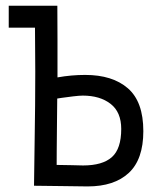

<svg xmlns="http://www.w3.org/2000/svg" viewBox="-20 -653 558 675"><path d="M271 -316.9Q259.3 -316.9 236.8 -314.2Q214.4 -311.5 197.8 -309.1L181.2 -306.6Q180.7 -263.2 180.2 -207.3Q179.7 -151.4 179.4 -120.6Q179.2 -89.8 179.2 -73.2Q207.5 -73.2 231.7 -72.3Q255.9 -71.3 272 -71.3Q340.3 -71.3 373.3 -100.6Q406.2 -129.9 406.2 -199.7Q406.2 -258.8 368.9 -287.8Q331.5 -316.9 271 -316.9ZM181.6 -632.8Q182.1 -593.8 182.1 -516.1V-380.9Q231 -389.6 279.3 -389.6Q375.5 -389.6 429.7 -342.5Q483.9 -295.4 483.9 -191.9Q483.9 -92.8 432.9 -45.2Q381.8 2.4 288.1 2.4Q266.1 2.4 197.8 1.2Q129.4 0 99.6 0Q99.6 -33.7 101.8 -159.4Q104 -285.2 104 -400.4Q104 -428.2 103.5 -481.2Q103 -534.2 103 -555.7H10.7V-632.8H148.9Z"/></svg>

Font: FantasqueSansM Nerd Font
Style: Regular
Weight: 400
Monospace: yes
Designer: Jany Belluz
Version: Version 1.8.0 ; ttfautohint (v1.8.2);Nerd Fonts 3.4.0